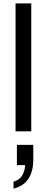

<svg xmlns="http://www.w3.org/2000/svg" viewBox="-20 -777 277 1136"><path d="M72 -757H165V0H72ZM129 200H80V80H177V165Q177 238 147.5 281.5Q118 325 60 339V298Q123 281 129 200Z"/></svg>

Font: Evergrow Sans 
Style: Medium
Weight: 500
Foundry: 10Web
Version: Version 1.000